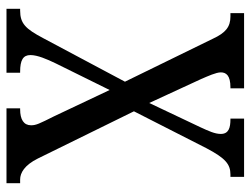

<svg xmlns="http://www.w3.org/2000/svg" viewBox="-108 -646 754 577"><g transform="rotate(90 268.5 -357.0)"><path d="M6 0H198V-41H195C160 -41 145 -50 145 -72C145 -93 157 -121 170 -148L250 -310L329 -143C351 -99 356 -89 356 -74C356 -52 339 -41 308 -41H305V0H530V-41H519C499 -41 476 -54 456 -94L314 -383L425 -601C455 -658 473 -673 504 -673H511V-714H336V-673H338C363 -673 382 -668 382 -644C382 -626 373 -607 362 -583L289 -429L217 -585C208 -606 197 -630 197 -644C197 -660 206 -673 242 -673H245V-714H19V-673H29C60 -673 78 -659 96 -620L225 -356L94 -110C66 -57 50 -41 11 -41H6Z"/></g></svg>

Font: Noto Serif Tamil ExtraCondensed
Style: Italic
Weight: 400
Width: 2
Italic angle: -12°
Designer: Indian Type Foundry, Tom Grace, and the Monotype Design Team
Foundry: Monotype Imaging Inc.
Version: Version 2.003